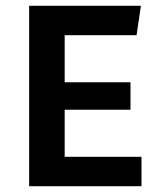

<svg xmlns="http://www.w3.org/2000/svg" viewBox="-20 -645 556 665"><path d="M204 -265V-102H470V0H81V-625H468L453 -523H204V-360H432V-265Z"/></svg>

Font: Changa Medium
Style: Regular
Weight: 500
Designer: Eduardo Rodriguez Tunni
Foundry: Eduardo Rodriguez Tunni
Version: Version 3.003